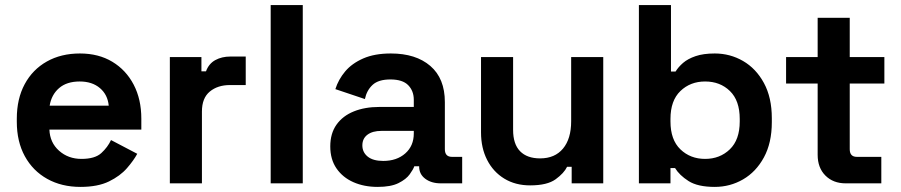

<svg xmlns="http://www.w3.org/2000/svg" viewBox="-20 -720 3537 754"><path d="M296 14Q222 14 165.5 -17.5Q109 -49 77.5 -106.5Q46 -164 46 -242V-254Q46 -332 77 -389.5Q108 -447 164 -478.5Q220 -510 294 -510Q367 -510 421 -477.5Q475 -445 505 -387.5Q535 -330 535 -254V-211H174Q176 -160 212 -128Q248 -96 300 -96Q353 -96 378 -119Q403 -142 416 -170L519 -116Q505 -90 478.5 -59.5Q452 -29 408 -7.5Q364 14 296 14ZM175 -305H407Q403 -348 372.5 -374Q342 -400 293 -400Q242 -400 212 -374Q182 -348 175 -305Z M647 0V-496H771V-440H789Q800 -470 825.5 -484Q851 -498 885 -498H945V-386H883Q835 -386 804 -360.5Q773 -335 773 -282V0Z M1043 0V-700H1169V0Z M1463 14Q1410 14 1368 -4.5Q1326 -23 1301.5 -58.5Q1277 -94 1277 -145Q1277 -196 1301.5 -230.5Q1326 -265 1369.5 -282.5Q1413 -300 1469 -300H1605V-328Q1605 -363 1583 -385.5Q1561 -408 1513 -408Q1466 -408 1443 -386.5Q1420 -365 1413 -331L1297 -370Q1309 -408 1335.5 -439.5Q1362 -471 1406.5 -490.5Q1451 -510 1515 -510Q1613 -510 1670 -461Q1727 -412 1727 -319V-134Q1727 -104 1755 -104H1795V0H1711Q1674 0 1650 -18Q1626 -36 1626 -66V-67H1607Q1603 -55 1589 -35.5Q1575 -16 1545 -1Q1515 14 1463 14ZM1485 -88Q1538 -88 1571.5 -117.5Q1605 -147 1605 -196V-206H1478Q1443 -206 1423 -191Q1403 -176 1403 -149Q1403 -122 1424 -105Q1445 -88 1485 -88Z M2062 8Q2004 8 1960.5 -18.5Q1917 -45 1893 -92Q1869 -139 1869 -200V-496H1995V-210Q1995 -154 2022.5 -126Q2050 -98 2101 -98Q2159 -98 2191 -136.5Q2223 -175 2223 -244V-496H2349V0H2225V-65H2207Q2195 -40 2162 -16Q2129 8 2062 8Z M2787 14Q2720 14 2684 -9Q2648 -32 2631 -60H2613V0H2489V-700H2615V-439H2633Q2644 -457 2662.5 -473Q2681 -489 2711.5 -499.5Q2742 -510 2787 -510Q2847 -510 2898 -480.5Q2949 -451 2980 -394Q3011 -337 3011 -256V-240Q3011 -159 2980 -102Q2949 -45 2898 -15.5Q2847 14 2787 14ZM2749 -96Q2807 -96 2846 -133.5Q2885 -171 2885 -243V-253Q2885 -325 2846.5 -362.5Q2808 -400 2749 -400Q2691 -400 2652 -362.5Q2613 -325 2613 -253V-243Q2613 -171 2652 -133.5Q2691 -96 2749 -96Z M3301 0Q3252 0 3221.5 -30.5Q3191 -61 3191 -112V-392H3067V-496H3191V-650H3317V-496H3453V-392H3317V-134Q3317 -104 3345 -104H3441V0Z"/></svg>

Font: Space Grotesk
Style: Bold
Weight: 700
Designer: Florian Karsten
Foundry: Florian Karsten
Version: Version 2.000